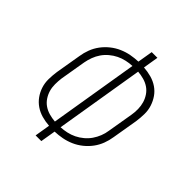

<svg xmlns="http://www.w3.org/2000/svg" viewBox="-200 -868 1001 1001"><g transform="rotate(45 300.0 -367.5)"><path d="M223 0 237 -85Q208 -87 181.5 -94.5Q155 -102 133 -117Q111 -132 95.5 -153.5Q80 -175 71.5 -201Q63 -227 63.5 -255.5Q64 -284 68 -312L92 -454Q96 -481 106 -507.5Q116 -534 133 -557Q150 -580 173 -598.5Q196 -617 222.5 -628.5Q249 -640 276 -645Q303 -650 330 -651L344 -735H386L372 -650Q401 -648 428 -640.5Q455 -633 477 -618Q499 -603 514 -581.5Q529 -560 537.5 -534Q546 -508 545.5 -479.5Q545 -451 541 -423L517 -281Q513 -254 503 -227.5Q493 -201 476 -178Q459 -155 436 -136.5Q413 -118 386.5 -106.5Q360 -95 333 -90Q306 -85 279 -84L265 0ZM243 -122 324 -613Q302 -612 279.5 -607Q257 -602 236.5 -592Q216 -582 197.5 -566.5Q179 -551 166 -532Q153 -513 145 -491.5Q137 -470 133 -448L109 -306Q106 -283 106 -260Q106 -237 112 -216.5Q118 -196 130 -178Q142 -160 159.5 -148Q177 -136 198.5 -130Q220 -124 243 -122ZM285 -122Q307 -123 329.5 -128Q352 -133 372.5 -143Q393 -153 411.5 -168.5Q430 -184 443 -203Q456 -222 464.5 -243.5Q473 -265 476 -287L500 -429Q504 -452 503.5 -475Q503 -498 497 -518.5Q491 -539 479 -557Q467 -575 449.5 -587Q432 -599 410.5 -605Q389 -611 366 -613Z"/></g></svg>

Font: Iosevka Extralight Extended
Style: Italic
Weight: 200
Width: 7
Italic angle: -9°
Monospace: yes
Designer: Belleve Invis
Foundry: Belleve Invis
Version: Version 32.5.0; ttfautohint (v1.8.4)